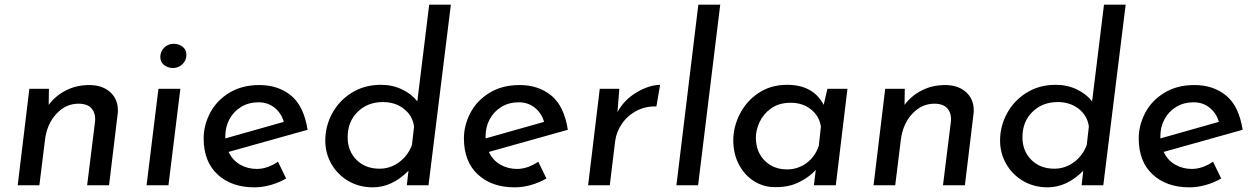

<svg xmlns="http://www.w3.org/2000/svg" viewBox="-20 -795 5384 824"><path d="M486 -321Q486 -311 485 -306L448 0H354L388 -274Q391 -309 373 -329.5Q355 -350 317 -350Q262 -350 221.5 -306Q181 -262 173 -194L149 0H56L106 -414H190L189 -345Q218 -384 263 -407Q308 -430 363 -430Q419 -430 452.5 -400Q486 -370 486 -321Z M754 -414 703 0H609L660 -414ZM726 -607Q747 -607 763.5 -594.5Q780 -582 780 -560Q780 -536 763 -519.5Q746 -503 721 -503Q699 -504 683.5 -516.5Q668 -529 668 -551Q668 -574 684.5 -590.5Q701 -607 726 -607Z M1173 -101 1208 -29Q1177 -11 1141.5 -1Q1106 9 1072 9Q973 9 913.5 -46.5Q854 -102 854 -201Q854 -257 881.5 -310Q909 -363 963.5 -396.5Q1018 -430 1093 -430Q1174 -430 1229 -385Q1284 -340 1300 -238L961 -143Q978 -107 1010.5 -88.5Q1043 -70 1082 -70Q1127 -70 1173 -101ZM947 -211V-201L1198 -272Q1187 -310 1158 -333Q1129 -356 1090 -356Q1047 -356 1014.5 -336Q982 -316 964.5 -283Q947 -250 947 -211Z M1915 -775 1819 0H1726L1733 -62Q1662 9 1580 9Q1522 9 1475.5 -18Q1429 -45 1402.5 -91Q1376 -137 1376 -192Q1376 -253 1405.5 -308Q1435 -363 1489.5 -397Q1544 -431 1615 -431Q1664 -431 1705 -411.5Q1746 -392 1771 -360L1822 -775ZM1757 -252Q1751 -298 1714 -327.5Q1677 -357 1623 -357Q1558 -357 1515 -315Q1472 -273 1472 -206Q1472 -147 1510 -109Q1548 -71 1609 -71Q1655 -71 1693 -99Q1731 -127 1748 -173Z M2290 -101 2325 -29Q2294 -11 2258.5 -1Q2223 9 2189 9Q2090 9 2030.5 -46.5Q1971 -102 1971 -201Q1971 -257 1998.5 -310Q2026 -363 2080.5 -396.5Q2135 -430 2210 -430Q2291 -430 2346 -385Q2401 -340 2417 -238L2078 -143Q2095 -107 2127.5 -88.5Q2160 -70 2199 -70Q2244 -70 2290 -101ZM2064 -211V-201L2315 -272Q2304 -310 2275 -333Q2246 -356 2207 -356Q2164 -356 2131.5 -336Q2099 -316 2081.5 -283Q2064 -250 2064 -211Z M2630 -314Q2659 -367 2712 -398.5Q2765 -430 2813 -431L2797 -338Q2752 -340 2713 -320Q2674 -300 2649.5 -264.5Q2625 -229 2620 -189L2597 0H2504L2554 -414H2638Z M3071 -775 2976 0H2883L2977 -775Z M3617 -414 3567 0H3473L3481 -66Q3456 -37 3411 -14Q3366 9 3307 8Q3260 9 3218.5 -16Q3177 -41 3152 -87.5Q3127 -134 3127 -193Q3127 -250 3155 -305.5Q3183 -361 3235.5 -396Q3288 -431 3358 -431Q3470 -431 3515 -345L3531 -414ZM3503 -251Q3497 -296 3461 -325Q3425 -354 3374 -354Q3323 -354 3289.5 -330Q3256 -306 3240 -271.5Q3224 -237 3224 -204Q3224 -144 3261.5 -106Q3299 -68 3358 -68Q3404 -68 3441 -95Q3478 -122 3494 -169Z M4159 -321Q4159 -311 4158 -306L4121 0H4027L4061 -274Q4064 -309 4046 -329.5Q4028 -350 3990 -350Q3935 -350 3894.5 -306Q3854 -262 3846 -194L3822 0H3729L3779 -414H3863L3862 -345Q3891 -384 3936 -407Q3981 -430 4036 -430Q4092 -430 4125.5 -400Q4159 -370 4159 -321Z M4811 -775 4715 0H4622L4629 -62Q4558 9 4476 9Q4418 9 4371.5 -18Q4325 -45 4298.5 -91Q4272 -137 4272 -192Q4272 -253 4301.5 -308Q4331 -363 4385.5 -397Q4440 -431 4511 -431Q4560 -431 4601 -411.5Q4642 -392 4667 -360L4718 -775ZM4653 -252Q4647 -298 4610 -327.5Q4573 -357 4519 -357Q4454 -357 4411 -315Q4368 -273 4368 -206Q4368 -147 4406 -109Q4444 -71 4505 -71Q4551 -71 4589 -99Q4627 -127 4644 -173Z M5186 -101 5221 -29Q5190 -11 5154.5 -1Q5119 9 5085 9Q4986 9 4926.5 -46.5Q4867 -102 4867 -201Q4867 -257 4894.5 -310Q4922 -363 4976.5 -396.5Q5031 -430 5106 -430Q5187 -430 5242 -385Q5297 -340 5313 -238L4974 -143Q4991 -107 5023.5 -88.5Q5056 -70 5095 -70Q5140 -70 5186 -101ZM4960 -211V-201L5211 -272Q5200 -310 5171 -333Q5142 -356 5103 -356Q5060 -356 5027.5 -336Q4995 -316 4977.5 -283Q4960 -250 4960 -211Z"/></svg>

Font: Josefin Sans
Style: Italic
Weight: 400
Italic angle: -7°
Designer: Santiago Orozco
Foundry: Typemade
Version: Version 2.000